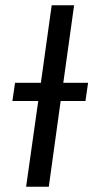

<svg xmlns="http://www.w3.org/2000/svg" viewBox="-20 -708 354 728"><path d="M304 -325H210L165 0H79L125 -325H27L37 -394H135L176 -688H261L220 -394H314Z"/></svg>

Font: Fira Sans Book
Style: Italic
Weight: 350
Italic angle: -8°
Designer: bBox Type GmbH & Carrois Corporate GbR & Edenspiekermann AG
Foundry: bBox Type GmbH & Carrois Corporate GbR & Edenspiekermann AG
Version: Version 4.301